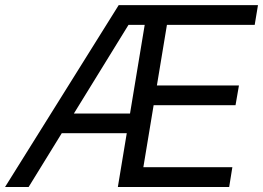

<svg xmlns="http://www.w3.org/2000/svg" viewBox="-50 -748 1052 768"><path d="M-29.8 0 424.8 -727.5H981.9L968.8 -648.4H617.7L577.6 -406.2H905.8L892.1 -327.1H564.5L523.4 -79.1H879.4L866.7 0H421.4L528.8 -648.4H463.9L64.5 0ZM168.9 -215.3 182.1 -293.9H515.6L502.4 -215.3Z"/></svg>

Font: Inter 28pt
Style: Italic
Weight: 400
Italic angle: -9.3988°
Designer: Rasmus Andersson
Foundry: rsms
Version: Version 4.001;git-66647c0bb